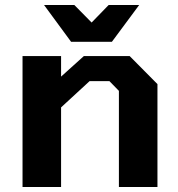

<svg xmlns="http://www.w3.org/2000/svg" viewBox="-20 -747 712 767"><path d="M264 -580 156 -727H277L346 -657L414 -727H536L427 -580ZM70 0V-523H224V-441L315 -523H498L609 -411V0H455V-384L417 -423H338L224 -318V0Z"/></svg>

Font: Tomorrow SemiBold
Style: Regular
Weight: 600
Designer: Tony de Marco, Monica Rizzolli
Foundry: Just in Type
Version: Version 2.002